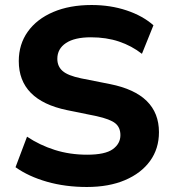

<svg xmlns="http://www.w3.org/2000/svg" viewBox="-20 -736 698 767"><path d="M327 11Q241 11 167.5 -10Q94 -31 42 -68L88 -190Q139 -156 199 -137Q259 -118 328 -118Q400 -118 430.5 -140Q461 -162 461 -196Q461 -227 440.5 -243.5Q420 -260 366 -272L248 -296Q55 -336 55 -492Q55 -559 91 -609.5Q127 -660 192.5 -688Q258 -716 346 -716Q421 -716 485.5 -694.5Q550 -673 593 -635L547 -521Q506 -553 455.5 -570Q405 -587 343 -587Q278 -587 243.5 -564Q209 -541 209 -501Q209 -471 230 -452.5Q251 -434 304 -423L420 -400Q615 -361 615 -208Q615 -142 579.5 -93Q544 -44 479.5 -16.5Q415 11 327 11Z"/></svg>

Font: Mulish ExtraBold
Style: Regular
Weight: 800
Designer: Vernon Adams
Foundry: Vernon Adams
Version: Version 3.603; ttfautohint (v1.8.3)